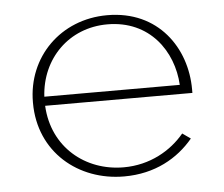

<svg xmlns="http://www.w3.org/2000/svg" viewBox="-43 -565 728 625"><g transform="rotate(-5 320.5 -252.0)"><path d="M102 -269.3C108.9 -393.1 201 -486.1 326.7 -486.1C465.3 -486.1 538.6 -379.2 544.6 -269.3ZM338.6 11.9C439.6 11.9 514.9 -31.7 565.3 -92.1L538.6 -110.9C495 -58.4 425.7 -17.8 339.6 -17.8C214.9 -17.8 108.9 -103 102 -239.6H583.2V-251.5C583.2 -386.1 496 -515.8 328.7 -515.8C176.2 -515.8 63.4 -402 63.4 -254.5V-252.5C63.4 -91.1 189.1 11.9 338.6 11.9Z"/></g></svg>

Font: Meinily
Style: Regular
Weight: 500
Designer: Paul Hayes
Foundry: Paul Hayes
Version: Version 1.0; ttfautohint (v1.8.4.7-5d5b)